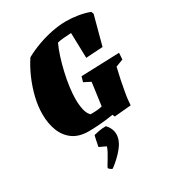

<svg xmlns="http://www.w3.org/2000/svg" viewBox="-224 -803 1122 1230"><g transform="rotate(-30 337.0 -188.0)"><path d="M422 13 415 -4Q361 5 311.5 8.5Q262 12 232 12Q161 12 116 -20Q71 -52 49.5 -107Q28 -162 28 -230Q28 -289 43 -351.5Q58 -414 84 -474.5Q110 -535 144 -586Q189 -611 242.5 -630.5Q296 -650 351 -661Q406 -672 456 -672Q500 -672 545 -664.5Q590 -657 627 -643L634 -625L577 -412L452 -404L447 -590H442Q420 -589 391 -586.5Q362 -584 344 -579Q327 -543 312 -496Q297 -449 285 -397Q273 -345 266.5 -295.5Q260 -246 260 -207Q260 -164 268 -129.5Q276 -95 295 -77Q330 -77 348.5 -79Q367 -81 382 -85L405 -254L356 -279L367 -317Q438 -319 509 -322Q580 -325 650 -327L647 -279L592 -258Q582 -218 573 -174Q564 -130 558 -95Q552 -63 549.5 -39.5Q547 -16 546 2ZM244 296Q238 296 228 288Q218 280 218 276Q218 273 226.5 259Q235 245 246.5 226Q258 207 268.5 187.5Q279 168 283 153L234 130Q235 124 238.5 107Q242 90 245.5 73Q249 56 251 51Q265 47 289.5 42.5Q314 38 342 38Q375 74 375 116Q374 163 336 209.5Q298 256 244 296Z"/></g></svg>

Font: Labrada Black
Style: Italic
Weight: 900
Italic angle: -7°
Designer: Mercedes Jáuregui
Foundry: Omnibus-Type Team
Version: Version 1.000; ttfautohint (v1.8.4.7-5d5b)